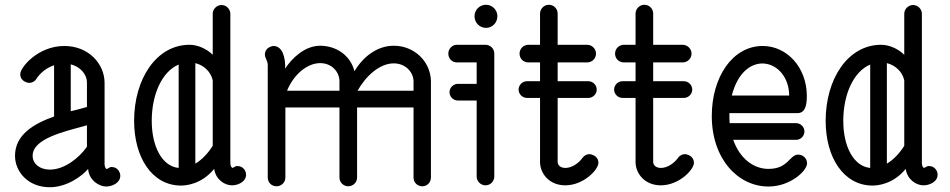

<svg xmlns="http://www.w3.org/2000/svg" viewBox="-20 -774 3987 806"><path d="M345 -248V-158C312 -111 251 -62 189 -62C149 -62 117 -85 117 -120C117 -193 251 -222 345 -248ZM65 -463C65 -429 102 -426 102 -426C114 -426 126 -432 132 -442C150 -470 177 -490 207 -500V-285C123 -255 43 -209 43 -120C43 -53 98 12 189 12C260 12 324 -34 350 -65C353 -18 395 9 426 9C450 9 485 -6 485 -36C485 -51 474 -73 448 -73C438 -73 430 -62 426 -65C426 -66 419 -70 419 -87V-426C419 -505 353 -581 250 -581C139 -581 65 -491 65 -463ZM277 -504C316 -494 345 -464 345 -426V-325C325 -319 302 -313 277 -307Z M879 -65C886 -19 924 4 954 4C978 4 1013 -10 1013 -41C1013 -55 1002 -77 977 -77C966 -78 960 -67 954 -70C954 -71 947 -73 947 -91V-93V-716C947 -736 930 -753 910 -753C890 -753 873 -736 873 -716V-544C848 -569 810 -586 776 -586C636 -586 543 -442 543 -267C543 -113 618 3 737 5H740C760 5 826 0 879 -65ZM730 -69C660 -76 617 -159 617 -267C617 -376 659 -473 730 -503ZM800 -509C836 -500 865 -473 873 -437V-162C855 -133 829 -104 800 -87Z M1104 -501V-29C1104 -8 1120 8 1141 8C1161 8 1178 -8 1178 -29V-323H1405V-29C1405 -8 1422 8 1442 8C1462 8 1479 -8 1479 -29V-323H1716V-29C1716 -8 1732 8 1753 8C1773 8 1789 -8 1789 -29V-436C1786 -517 1719 -582 1633 -582C1566 -582 1506 -539 1468 -475C1450 -545 1388 -582 1324 -582C1259 -582 1205 -529 1177 -486C1179 -529 1167 -581 1128 -581C1127 -581 1092 -578 1092 -544C1092 -531 1104 -519 1104 -501ZM1185 -393C1213 -462 1270 -509 1324 -509C1374 -509 1405 -471 1405 -433V-393ZM1481 -393C1515 -454 1573 -508 1633 -508C1681 -508 1714 -473 1716 -435V-393Z M2068 -706C2068 -732 2047 -754 2020 -754C1993 -754 1972 -732 1972 -706C1972 -679 1993 -657 2020 -657C2047 -657 2068 -679 2068 -706ZM2055 -549C2055 -571 2037 -586 2018 -586H1898C1878 -586 1862 -569 1862 -549C1862 -528 1878 -512 1898 -512H1981V-422H1902C1883 -422 1867 -406 1867 -387C1867 -368 1883 -352 1902 -352H1981V-33C1981 -13 1998 4 2018 4C2039 4 2055 -13 2055 -33Z M2321 -93V-363H2450C2469 -363 2485 -379 2485 -398C2485 -417 2469 -433 2450 -433H2321V-512H2445C2465 -512 2482 -528 2482 -549C2482 -569 2465 -586 2445 -586H2321V-717C2321 -737 2305 -754 2284 -754C2264 -754 2247 -737 2247 -717V-586H2198C2177 -586 2161 -569 2161 -549C2161 -528 2177 -512 2198 -512H2247V-433H2192C2173 -433 2157 -417 2157 -398C2157 -379 2173 -363 2192 -363H2247V-92C2248 -46 2285 4 2353 4C2430 4 2492 -62 2492 -90C2492 -124 2455 -127 2455 -127C2443 -127 2432 -121 2425 -111C2410 -90 2382 -69 2353 -69C2345 -69 2323 -72 2321 -93Z M2722 -93V-363H2851C2870 -363 2886 -379 2886 -398C2886 -417 2870 -433 2851 -433H2722V-512H2846C2866 -512 2883 -528 2883 -549C2883 -569 2866 -586 2846 -586H2722V-717C2722 -737 2706 -754 2685 -754C2665 -754 2648 -737 2648 -717V-586H2599C2578 -586 2562 -569 2562 -549C2562 -528 2578 -512 2599 -512H2648V-433H2593C2574 -433 2558 -417 2558 -398C2558 -379 2574 -363 2593 -363H2648V-92C2649 -46 2686 4 2754 4C2831 4 2893 -62 2893 -90C2893 -124 2856 -127 2856 -127C2844 -127 2833 -121 2826 -111C2811 -90 2783 -69 2754 -69C2746 -69 2724 -72 2722 -93Z M3293 -373H3052C3104 -576 3291 -527 3293 -373ZM3368 -88C3368 -112 3348 -125 3331 -125C3294 -125 3290 -65 3206 -65C3142 -65 3085 -110 3058 -187H3322C3341 -187 3357 -203 3357 -222C3357 -241 3341 -257 3322 -257H3043C3042 -267 3042 -277 3042 -287C3042 -291 3042 -295 3042 -299H3327C3359 -299 3367 -329 3367 -371V-373C3366 -493 3282 -581 3182 -581C3054 -581 2968 -449 2968 -287C2968 -107 3078 9 3206 9C3299 9 3368 -58 3368 -88Z M3782 -65C3789 -19 3827 4 3857 4C3881 4 3916 -10 3916 -41C3916 -55 3905 -77 3880 -77C3869 -78 3863 -67 3857 -70C3857 -71 3850 -73 3850 -91V-93V-716C3850 -736 3833 -753 3813 -753C3793 -753 3776 -736 3776 -716V-544C3751 -569 3713 -586 3679 -586C3539 -586 3446 -442 3446 -267C3446 -113 3521 3 3640 5H3643C3663 5 3729 0 3782 -65ZM3633 -69C3563 -76 3520 -159 3520 -267C3520 -376 3562 -473 3633 -503ZM3703 -509C3739 -500 3768 -473 3776 -437V-162C3758 -133 3732 -104 3703 -87Z"/></svg>

Font: LS
Style: RegularAlt
Weight: 500
Designer: BSozoo
Foundry: BSozoo
Version: Version 001.000